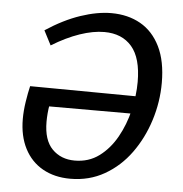

<svg xmlns="http://www.w3.org/2000/svg" viewBox="-52 -760 782 820"><g transform="rotate(5 339.0 -350.0)"><path d="M279 10Q211 10 160.5 -18.5Q110 -47 82.5 -100.5Q55 -154 55 -227Q55 -262 61 -301Q67 -340 74 -369L569 -365L558 -290H148L164 -300Q160 -278 158.5 -259Q157 -240 157 -224Q157 -145 194.5 -107Q232 -69 291 -69Q351 -69 395.5 -102Q440 -135 470 -188.5Q500 -242 515 -305Q530 -368 530 -427Q530 -529 488 -578Q446 -627 370 -627Q322 -627 265 -607.5Q208 -588 146 -550L114 -612Q190 -662 261.5 -686Q333 -710 393 -710Q464 -710 518 -679.5Q572 -649 602.5 -587Q633 -525 633 -432Q633 -350 608 -271Q583 -192 537 -128.5Q491 -65 425.5 -27.5Q360 10 279 10Z"/></g></svg>

Font: Bitter Thin Medium
Style: Italic
Weight: 500
Italic angle: -9°
Version: Version 3.021